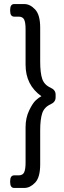

<svg xmlns="http://www.w3.org/2000/svg" viewBox="-20 -788 314 946"><path d="M254 -322V-308Q254 -285 229 -274Q198 -260 188 -230Q178 -200 178 -145V22Q178 86 153 112Q128 138 100 138H50Q30 138 30 109V105Q30 76 50 76H72Q92 76 99 61Q106 46 106 14V-161Q106 -207 123.5 -243.5Q141 -280 156.5 -294Q172 -308 184 -314Q106 -369 106 -469V-645Q106 -677 99 -691.5Q92 -706 72 -706H50Q30 -706 30 -735V-739Q30 -768 50 -768H100Q128 -768 153 -741.5Q178 -715 178 -652V-485Q178 -429 188 -399.5Q198 -370 229 -356Q254 -345 254 -322Z"/></svg>

Font: mmAsap
Style: Regular
Weight: 400
Designer: Pablo Cosgaya
Foundry: Omnibus-Type
Version: Version 1.001